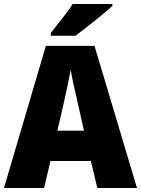

<svg xmlns="http://www.w3.org/2000/svg" viewBox="-20 -947 710 967"><path d="M546 -917V-927H346C318 -882 269 -824 236 -781V-767H360C413 -806 506 -880 546 -917ZM470 0H670L456 -716H211L0 0H202L234 -136H438ZM373 -422 403 -289H269L300 -423C311 -472 328 -550 336 -595C343 -550 363 -466 373 -422Z"/></svg>

Font: Noto Sans Khmer SemiCondensed Black
Style: Regular
Weight: 900
Width: 4
Designer: Danh Hong and the Monotype Design Team
Foundry: Monotype Imaging Inc.
Version: Version 2.004